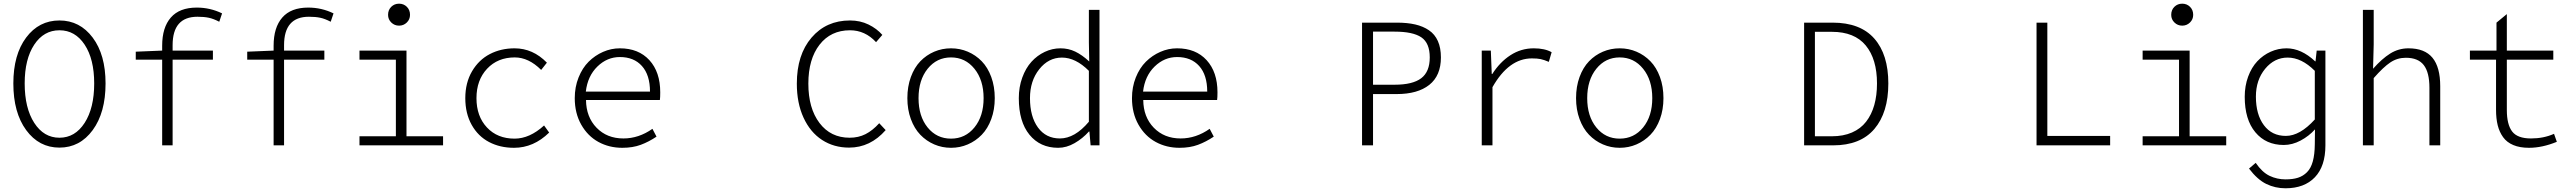

<svg xmlns="http://www.w3.org/2000/svg" viewBox="-20 -782 13831 1033"><path d="M51.8 -333Q51.8 -487.8 120.6 -579.8Q189.5 -671.9 299.8 -671.9Q409.7 -671.9 478.8 -579.6Q547.9 -487.3 547.9 -333Q547.9 -176.3 478.8 -82Q409.7 12.2 299.8 12.2Q189.9 12.2 120.8 -82Q51.8 -176.3 51.8 -333ZM486.8 -333Q486.8 -463.9 435.5 -541.5Q384.3 -619.1 299.8 -619.1Q215.3 -619.1 164.1 -541.5Q112.8 -463.9 112.8 -333Q112.8 -200.7 164.3 -120.8Q215.8 -41 299.8 -41Q383.8 -41 435.3 -120.8Q486.8 -200.7 486.8 -333Z M852.5 0V-460.9H710.4V-503.9L852.5 -509.8V-536.1Q852.5 -634.3 899.2 -687.7Q945.8 -741.2 1038.6 -741.2Q1110.8 -741.2 1174.8 -710L1159.7 -665Q1128.4 -681.2 1103.3 -686.5Q1078.1 -691.9 1042.5 -691.9Q908.7 -691.9 908.7 -539.1V-509.8H1125.5V-460.9H908.7V0Z M1452.1 0V-460.9H1310.1V-503.9L1452.1 -509.8V-536.1Q1452.1 -634.3 1498.8 -687.7Q1545.4 -741.2 1638.2 -741.2Q1710.4 -741.2 1774.4 -710L1759.3 -665Q1728 -681.2 1702.9 -686.5Q1677.7 -691.9 1642.1 -691.9Q1508.3 -691.9 1508.3 -539.1V-509.8H1725.1V-460.9H1508.3V0Z M2067.9 -702.1Q2067.9 -728.5 2085 -745.4Q2102.1 -762.2 2127 -762.2Q2151.9 -762.2 2168.9 -745.4Q2186 -728.5 2186 -702.1Q2186 -677.7 2168.7 -660.9Q2151.4 -644 2127 -644Q2102.5 -644 2085.2 -660.9Q2067.9 -677.7 2067.9 -702.1ZM1914.1 0V-48.8H2109.9V-460.9H1914.1V-509.8H2167V-48.8H2363.8V0Z M2745.6 13.2Q2670.4 13.2 2611.3 -17.8Q2552.2 -48.8 2517.8 -110.1Q2483.4 -171.4 2483.4 -253.9Q2483.4 -336.9 2519.8 -398.7Q2556.2 -460.4 2615.7 -491.2Q2675.3 -522 2748.5 -522Q2847.2 -522 2922.4 -444.8L2891.6 -405.8Q2824.2 -473.1 2749.5 -473.1Q2657.7 -473.1 2600.6 -412.1Q2543.5 -351.1 2543.5 -253.9Q2543.5 -156.2 2599.9 -96.2Q2656.2 -36.1 2748.5 -36.1Q2829.6 -36.1 2907.2 -106.9L2934.6 -68.8Q2851.1 13.2 2745.6 13.2Z M3328.1 13.2Q3257.3 13.2 3199.7 -18.3Q3142.1 -49.8 3107.2 -111.3Q3072.3 -172.9 3072.3 -253.9Q3072.3 -314 3092.8 -365.2Q3113.3 -416.5 3147.2 -450.2Q3181.2 -483.9 3224.6 -502.9Q3268.1 -522 3314.9 -522Q3415.5 -522 3473.9 -458.3Q3532.2 -394.5 3532.2 -285.2Q3532.2 -257.3 3530.3 -244.1H3132.8Q3133.8 -152.3 3189.7 -94.7Q3245.6 -37.1 3334 -37.1Q3416.5 -37.1 3490.2 -88.9L3512.2 -46.9Q3470.7 -19 3427.5 -2.9Q3384.3 13.2 3328.1 13.2ZM3131.8 -289.1H3477.1Q3477.1 -378.4 3433.8 -426.8Q3390.6 -475.1 3314.9 -475.1Q3246.6 -475.1 3194.1 -424.1Q3141.6 -373 3131.8 -289.1Z M4548.3 12.2Q4466.3 12.2 4402.8 -29.1Q4339.4 -70.3 4303.2 -148.9Q4267.1 -227.5 4267.1 -332Q4267.1 -487.3 4346.2 -579.6Q4425.3 -671.9 4553.2 -671.9Q4607.9 -671.9 4652.6 -650.1Q4697.3 -628.4 4727.1 -594.2L4693.4 -555.2Q4634.3 -619.1 4553.2 -619.1Q4449.7 -619.1 4389.4 -541.5Q4329.1 -463.9 4329.1 -332Q4329.1 -199.2 4389.2 -120.1Q4449.2 -41 4551.3 -41Q4598.6 -41 4636.7 -60.3Q4674.8 -79.6 4710.4 -119.1L4745.1 -82Q4662.6 12.2 4548.3 12.2Z M4861.8 -253.9Q4861.8 -316.4 4880.6 -367.7Q4899.4 -418.9 4931.6 -452.4Q4963.9 -485.8 5006.3 -503.9Q5048.8 -522 5096.7 -522Q5144.5 -522 5187 -503.9Q5229.5 -485.8 5262 -452.4Q5294.4 -418.9 5313.2 -367.7Q5332 -316.4 5332 -253.9Q5332 -192.4 5313.2 -141.4Q5294.4 -90.3 5262 -56.9Q5229.5 -23.4 5187 -5.1Q5144.5 13.2 5096.7 13.2Q5048.8 13.2 5006.3 -5.1Q4963.9 -23.4 4931.6 -56.9Q4899.4 -90.3 4880.6 -141.4Q4861.8 -192.4 4861.8 -253.9ZM5272 -253.9Q5272 -351.1 5222.7 -412.1Q5173.3 -473.1 5096.7 -473.1Q5020 -473.1 4970.9 -412.1Q4921.9 -351.1 4921.9 -253.9Q4921.9 -156.7 4970.7 -96.4Q5019.5 -36.1 5096.7 -36.1Q5173.8 -36.1 5222.9 -96.7Q5272 -157.2 5272 -253.9Z M5673.3 13.2Q5576.2 13.2 5518.8 -57.1Q5461.4 -127.4 5461.4 -253.9Q5461.4 -313.5 5480 -364.5Q5498.5 -415.5 5529.5 -449.7Q5560.5 -483.9 5601.1 -502.9Q5641.6 -522 5685.5 -522Q5728.5 -522 5765.1 -504.4Q5801.8 -486.8 5840.3 -451.2L5838.4 -553.2V-729H5895.5V0H5847.7L5841.3 -74.2H5838.4Q5804.7 -36.6 5761.2 -11.7Q5717.8 13.2 5673.3 13.2ZM5682.6 -37.1Q5762.7 -37.1 5838.4 -127V-400.9Q5767.1 -472.2 5693.4 -472.2Q5621.1 -472.2 5571.3 -409.4Q5521.5 -346.7 5521.5 -253.9Q5521.5 -154.8 5564.5 -95.9Q5607.4 -37.1 5682.6 -37.1Z M6326.2 13.2Q6255.4 13.2 6197.8 -18.3Q6140.1 -49.8 6105.2 -111.3Q6070.3 -172.9 6070.3 -253.9Q6070.3 -314 6090.8 -365.2Q6111.3 -416.5 6145.3 -450.2Q6179.2 -483.9 6222.7 -502.9Q6266.1 -522 6313 -522Q6413.6 -522 6471.9 -458.3Q6530.3 -394.5 6530.3 -285.2Q6530.3 -257.3 6528.3 -244.1H6130.9Q6131.8 -152.3 6187.7 -94.7Q6243.7 -37.1 6332 -37.1Q6414.6 -37.1 6488.3 -88.9L6510.3 -46.9Q6468.8 -19 6425.5 -2.9Q6382.3 13.2 6326.2 13.2ZM6129.9 -289.1H6475.1Q6475.1 -378.4 6431.9 -426.8Q6388.7 -475.1 6313 -475.1Q6244.6 -475.1 6192.1 -424.1Q6139.6 -373 6129.9 -289.1Z M7308.1 0V-660.2H7495.1Q7551.8 -660.2 7594.2 -650.4Q7636.7 -640.6 7668.2 -619.1Q7699.7 -597.7 7716.1 -561Q7732.4 -524.4 7732.4 -473.1Q7732.4 -375 7669.9 -325.4Q7607.4 -275.9 7495.1 -275.9H7367.2V0ZM7367.2 -326.2H7483.4Q7580.6 -326.2 7626.5 -361.1Q7672.4 -396 7672.4 -473.1Q7672.4 -550.3 7627.2 -581.1Q7582 -611.8 7483.4 -611.8H7367.2Z M7952.1 0V-509.8H8001L8005.9 -383.8H8008.8Q8049.3 -447.8 8106.4 -484.9Q8163.6 -522 8231.9 -522Q8291.5 -522 8328.1 -501L8313 -449.2Q8286.6 -460.4 8268.8 -464.1Q8251 -467.8 8221.7 -467.8Q8097.7 -467.8 8009.8 -313V0Z M8459.5 -253.9Q8459.5 -316.4 8478.3 -367.7Q8497.1 -418.9 8529.3 -452.4Q8561.5 -485.8 8604 -503.9Q8646.5 -522 8694.3 -522Q8742.2 -522 8784.7 -503.9Q8827.1 -485.8 8859.6 -452.4Q8892.1 -418.9 8910.9 -367.7Q8929.7 -316.4 8929.7 -253.9Q8929.7 -192.4 8910.9 -141.4Q8892.1 -90.3 8859.6 -56.9Q8827.1 -23.4 8784.7 -5.1Q8742.2 13.2 8694.3 13.2Q8646.5 13.2 8604 -5.1Q8561.5 -23.4 8529.3 -56.9Q8497.1 -90.3 8478.3 -141.4Q8459.5 -192.4 8459.5 -253.9ZM8869.6 -253.9Q8869.6 -351.1 8820.3 -412.1Q8771 -473.1 8694.3 -473.1Q8617.7 -473.1 8568.6 -412.1Q8519.5 -351.1 8519.5 -253.9Q8519.5 -156.7 8568.4 -96.4Q8617.2 -36.1 8694.3 -36.1Q8771.5 -36.1 8820.6 -96.7Q8869.6 -157.2 8869.6 -253.9Z M9686.5 0V-660.2H9839.8Q9988.8 -660.2 10064.2 -574.5Q10139.6 -488.8 10139.6 -333Q10139.6 -176.3 10064.5 -88.1Q9989.3 0 9842.8 0ZM9744.6 -48.8H9835.9Q9897.5 -48.8 9944.1 -69.1Q9990.7 -89.4 10020 -127.2Q10049.3 -165 10064 -216.8Q10078.6 -268.6 10078.6 -333Q10078.6 -463.9 10018.1 -537.4Q9957.5 -610.8 9835.9 -610.8H9744.6Z M10937 0V-660.2H10995.1V-50.8H11333V0Z M11661.6 -702.1Q11661.6 -728.5 11678.7 -745.4Q11695.8 -762.2 11720.7 -762.2Q11745.6 -762.2 11762.7 -745.4Q11779.8 -728.5 11779.8 -702.1Q11779.8 -677.7 11762.5 -660.9Q11745.1 -644 11720.7 -644Q11696.3 -644 11679 -660.9Q11661.6 -677.7 11661.6 -702.1ZM11507.8 0V-48.8H11703.6V-460.9H11507.8V-509.8H11760.7V-48.8H11957.5V0Z M12276.4 231Q12221.2 231 12173.3 207.8Q12125.5 184.6 12080.1 125L12116.2 94.2Q12150.9 145 12190.9 164.1Q12231 183.1 12276.4 183.1Q12315.9 183.1 12343.5 174.3Q12371.1 165.5 12392.1 144.5Q12413.1 123.5 12423.3 86.4Q12433.6 49.3 12434.1 -5.9L12435.1 -85.9Q12402.8 -49.8 12357.9 -25.9Q12313 -2 12267.1 -2Q12171.4 -2 12114.3 -70.3Q12057.1 -138.7 12057.1 -261.2Q12057.1 -319.8 12075.4 -369.6Q12093.8 -419.4 12124.8 -452.4Q12155.8 -485.4 12196.5 -503.7Q12237.3 -522 12282.2 -522Q12361.3 -522 12436 -452.1H12438L12444.3 -509.8H12491.2V0Q12491.2 112.3 12434.6 171.6Q12377.9 231 12276.4 231ZM12278.3 -50.8Q12354 -50.8 12434.1 -139.2V-400.9Q12362.8 -472.2 12288.1 -472.2Q12216.8 -472.2 12167 -411.9Q12117.2 -351.6 12117.2 -262.2Q12117.2 -166 12160.2 -108.4Q12203.1 -50.8 12278.3 -50.8Z M12692.9 0V-729H12751V-543L12747.6 -412.1Q12794.9 -465.8 12839.8 -493.9Q12884.8 -522 12938 -522Q13025.4 -522 13067.1 -471.4Q13108.9 -420.9 13108.9 -317.9V0H13050.8V-310.1Q13050.8 -392.1 13020.5 -431.6Q12990.2 -471.2 12923.8 -471.2Q12877.9 -471.2 12840.3 -446Q12802.7 -420.9 12751 -361.8V0Z M13586.4 13.2Q13537.1 13.2 13502.2 -1.5Q13467.3 -16.1 13447.3 -43.9Q13427.2 -71.8 13418.2 -107.9Q13409.2 -144 13409.2 -191.9V-460.9H13268.6V-509.8H13411.6V-660.2L13467.3 -706.1V-509.8H13717.3V-460.9H13467.3V-189.9Q13467.3 -112.3 13495.8 -74.7Q13524.4 -37.1 13597.2 -37.1Q13665.5 -37.1 13721.2 -62L13736.3 -19Q13657.7 13.2 13586.4 13.2Z"/></svg>

Font: Office Code Pro D Light
Style: Regular
Weight: 300
Designer: Nathan Rutzky & Paul D. Hunt
Foundry: Adobe Systems Incorporated
Version: Version 1.004;PS 001.004;hotconv 1.0.70;makeotf.lib2.5.58329